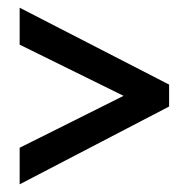

<svg xmlns="http://www.w3.org/2000/svg" viewBox="-20 -607 490 500"><path d="M31.2 -222.2 301.8 -357.4 31.2 -490.7V-586.9L420.4 -386.7V-329.6L31.2 -127Z"/></svg>

Font: Open Sans Condensed SemiBold
Style: Regular
Weight: 600
Width: 3
Designer: Monotype Design Team
Foundry: Monotype Imaging Inc.
Version: Version 3.000; ttfautohint (v1.8.4)